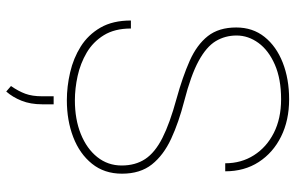

<svg xmlns="http://www.w3.org/2000/svg" viewBox="-190 -572 970 631"><g transform="rotate(90 295.5 -256.0)"><path d="M523.4 -170.4Q523.4 -215.3 502.2 -247.6Q481 -279.8 432.9 -304.2Q384.8 -328.6 304.2 -350.6Q231.9 -370.6 179.2 -394Q126.5 -417.5 98.1 -453.6Q69.8 -489.7 69.8 -546.9Q69.8 -601.1 100.8 -639.9Q131.8 -678.7 185.3 -699.7Q238.8 -720.7 305.7 -720.7Q375 -720.7 428.2 -694.3Q481.4 -668 512 -620.8Q542.5 -573.7 542.5 -510.7H516.1Q516.1 -563.5 489.7 -605Q463.4 -646.5 416.3 -670.4Q369.1 -694.3 305.7 -694.3Q238.8 -694.3 191.9 -673.8Q145 -653.3 120.6 -619.9Q96.2 -586.4 96.2 -547.9Q96.2 -510.3 114.7 -479.5Q133.3 -448.7 179.9 -423.3Q226.6 -397.9 311.5 -376Q381.8 -357.9 435.5 -333Q489.3 -308.1 519.8 -269.8Q550.3 -231.4 550.3 -171.4Q550.3 -113.3 517.6 -72.8Q484.9 -32.2 430.2 -11.2Q375.5 9.8 309.1 9.8Q263.7 9.8 217.3 -1Q170.9 -11.7 132.3 -35.9Q93.8 -60.1 70.3 -100.6Q46.9 -141.1 46.9 -200.7H73.2Q73.2 -147.5 95.2 -111.8Q117.2 -76.2 152.6 -55.4Q188 -34.7 229.2 -25.6Q270.5 -16.6 309.1 -16.6Q371.6 -16.6 419.9 -36.1Q468.3 -55.7 495.8 -90.3Q523.4 -125 523.4 -170.4ZM322.3 53.2V90.8Q322.3 129.4 310.5 158.7Q298.8 188 280.3 209L262.2 193.4Q279.3 168.9 287.6 146.2Q295.9 123.5 295.9 91.8V53.2Z"/></g></svg>

Font: Vazirmatn RD UI Thin
Style: Regular
Weight: 100
Designer: Saber Rastikerdar
Foundry: Saber Rastikerdar
Version: Version 33.003